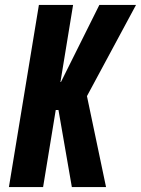

<svg xmlns="http://www.w3.org/2000/svg" viewBox="-20 -755 569 775"><path d="M270 0 216 -311H205L154 0H16L137 -735H275L224 -424H226L381 -735H529L331 -367L408 0Z"/></svg>

Font: Iosevka Term Curly Heavy
Style: Italic
Weight: 900
Italic angle: -9°
Designer: Belleve Invis
Foundry: Belleve Invis
Version: Version 32.3.0